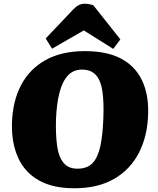

<svg xmlns="http://www.w3.org/2000/svg" viewBox="-20 -993 848 1029"><path d="M44 -329Q47 -450 93 -537Q139 -624 225 -671.5Q311 -719 435 -719Q554 -719 629.5 -678.5Q705 -638 741 -562.5Q777 -487 774 -384Q771 -264 724.5 -174Q678 -84 591 -34Q504 16 378 16Q263 16 188 -26.5Q113 -69 77.5 -147Q42 -225 44 -329ZM280 -351Q278 -270 286 -211.5Q294 -153 320 -121Q346 -89 395 -89Q449 -89 477.5 -120.5Q506 -152 518.5 -213Q531 -274 534 -362Q537 -442 529.5 -499.5Q522 -557 496 -588.5Q470 -620 419 -620Q373 -620 343.5 -588Q314 -556 298.5 -495.5Q283 -435 280 -351ZM625 -782 587 -731 429 -830 259 -732 225 -787 372 -942Q387 -958 402 -965.5Q417 -973 433 -973Q443 -973 455.5 -971Q468 -969 480 -965Z"/></svg>

Font: Literata 18pt Black
Style: Italic
Weight: 900
Italic angle: -2°
Designer: Latin by Veronika Burian and Jose Scaglione. Greek by Irene Vlachou. Cyrillic by Vera Evstafieva
Foundry: TypeTogether
Version: Version 3.103;gftools[0.9.29]